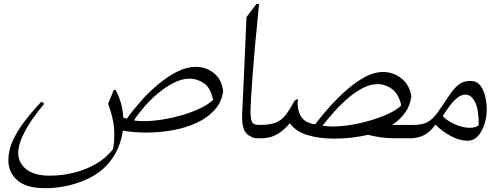

<svg xmlns="http://www.w3.org/2000/svg" viewBox="-20 -728 2638 1011"><path d="M213 -182Q179 -142 147.5 -96Q116 -50 96 -5Q76 40 76 77Q76 129 118 163Q160 197 241 197Q305 197 367 182Q429 167 483 136.5Q537 106 574 59Q579 39 580.5 19.5Q582 0 582 -19Q582 -60 573.5 -100Q565 -140 549 -181L579 -254H589Q604 -227 615.5 -189.5Q627 -152 629 -109Q639 -106 648 -103Q680 -148 722.5 -196Q765 -244 813.5 -284.5Q862 -325 912.5 -350.5Q963 -376 1010 -376Q1066 -376 1107 -342.5Q1148 -309 1155 -247Q1147 -190 1110 -149Q1073 -108 1016 -81.5Q959 -55 890.5 -42.5Q822 -30 751 -30Q683 -30 627 -40Q621 5 602 50.5Q583 96 547 137Q510 179 455.5 207Q401 235 339.5 249Q278 263 220 263Q119 263 71.5 221.5Q24 180 24 115Q24 64 47.5 12.5Q71 -39 110.5 -90.5Q150 -142 198 -193ZM685 -94Q696 -92 709 -91Q722 -90 736 -90Q779 -90 831.5 -98Q884 -106 936 -121Q988 -136 1032 -156.5Q1076 -177 1102 -202Q1089 -266 1053.5 -290Q1018 -314 979 -314Q939 -314 896 -292.5Q853 -271 813 -237.5Q773 -204 740 -166Q707 -128 685 -94Z M1358 0Q1297 0 1274.5 -29Q1252 -58 1255 -128Q1258 -199 1264.5 -330.5Q1271 -462 1278 -638L1331 -708L1344 -706Q1320 -467 1310 -331.5Q1300 -196 1299 -149Q1299 -107 1305.5 -88.5Q1312 -70 1346 -70H1374Q1386 -70 1392.5 -61Q1399 -52 1399 -40Q1399 -26 1389 -13Q1379 0 1358 0Z M1640 -74Q1673 -118 1715.5 -165.5Q1758 -213 1806 -255Q1854 -297 1902.5 -323Q1951 -349 1996 -349Q2052 -349 2094.5 -314.5Q2137 -280 2146 -221Q2140 -172 2113 -134.5Q2086 -97 2044 -70H2149Q2171 -70 2180 -59.5Q2189 -49 2189 -36Q2189 -23 2179 -11.5Q2169 0 2149 0H2058Q2018 0 1984.5 -5Q1951 -10 1918 -18Q1875 -8 1829.5 -3Q1784 2 1737 2Q1664 2 1601.5 -16Q1539 -34 1506 -79Q1475 -42 1439.5 -21Q1404 0 1357 0H1333Q1311 0 1300 -10Q1289 -20 1289 -33Q1289 -47 1302.5 -58.5Q1316 -70 1344 -70Q1400 -70 1431 -82Q1462 -94 1484 -122.5Q1506 -151 1532 -199L1549 -207Q1542 -153 1564.5 -116Q1587 -79 1640 -74ZM1678 -66Q1690 -64 1703.5 -63Q1717 -62 1732 -62Q1776 -62 1828 -70.5Q1880 -79 1931 -94Q1982 -109 2025 -129Q2068 -149 2093 -173Q2080 -232 2045 -258.5Q2010 -285 1967 -285Q1930 -285 1890.5 -264.5Q1851 -244 1813 -211.5Q1775 -179 1740.5 -140.5Q1706 -102 1678 -66Z M2443 13Q2400 13 2354 -11.5Q2308 -36 2273 -72Q2243 -31 2211.5 -15.5Q2180 0 2137 0Q2109 0 2094 -10Q2079 -20 2079 -33Q2079 -47 2096.5 -58.5Q2114 -70 2151 -70Q2205 -70 2232 -85.5Q2259 -101 2283 -134Q2317 -182 2341.5 -220Q2366 -258 2392 -280Q2418 -302 2456 -302Q2490 -302 2508.5 -278.5Q2527 -255 2535 -220Q2543 -185 2543 -150Q2543 -114 2531.5 -76Q2520 -38 2497.5 -12.5Q2475 13 2443 13ZM2316 -124Q2314 -120 2311 -117Q2335 -91 2376.5 -73Q2418 -55 2454 -55Q2469 -55 2481.5 -58.5Q2494 -62 2501 -70Q2501 -153 2481 -191.5Q2461 -230 2431 -230Q2410 -230 2389 -213.5Q2368 -197 2349.5 -172.5Q2331 -148 2316 -124Z"/></svg>

Font: Bona Nova SC
Style: Italic
Weight: 400
Italic angle: -4°
Designer: Mateusz Machalski
Foundry: Capitalics
Version: Version 4.001; ttfautohint (v1.8.4.7-5d5b)